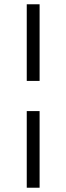

<svg xmlns="http://www.w3.org/2000/svg" viewBox="-20 -797 310 897"><path d="M105 -419V-777H165V-419ZM105 80V-278H165V80Z"/></svg>

Font: Spline Sans Light
Style: Regular
Weight: 300
Designer: Eben Sorkin, Mirko Velimirovic
Foundry: Sorkin Type
Version: Version 1.000; ttfautohint (v1.8.3)